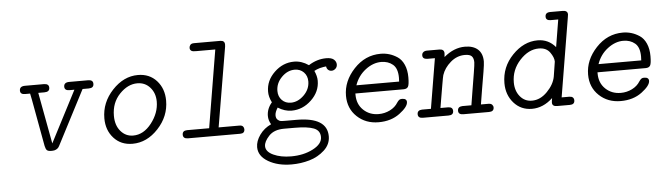

<svg xmlns="http://www.w3.org/2000/svg" viewBox="-50 -814 4299 1244"><g transform="rotate(-5 2099.5 -192.0)"><path d="M89.8 -402.8Q89.8 -430.7 124 -431.2H248Q281.2 -431.2 280.8 -404.8Q280.8 -377.9 247.1 -377.9H207L269 -43.9L441.9 -377.9H409.2Q378.4 -377.9 377.9 -402.8Q377.9 -430.7 412.1 -431.2H536.1Q568.4 -431.2 567.9 -404.8Q567.9 -377.9 535.2 -377.9H495.1L316.9 -34.2Q310.1 -20 304.9 -13.4Q299.8 -6.8 289.3 -1.5Q278.8 3.9 263.2 3.9H258.8Q237.8 3.9 230 -3.7Q222.2 -11.2 217.8 -32.2L162.1 -336.9L153.8 -377.9H121.1Q89.8 -377.9 89.8 -402.8Z M619.1 -175.8Q619.1 -278.8 693.1 -357.9Q767.1 -437 859.9 -437Q935.1 -437 981.4 -385.5Q1027.8 -334 1027.8 -255.9Q1027.8 -153.8 954.3 -75Q880.9 3.9 787.1 3.9Q711.9 3.9 665.5 -47.4Q619.1 -98.6 619.1 -175.8ZM682.1 -187Q682.1 -125 714.6 -86.9Q747.1 -48.8 795.9 -48.8Q863.8 -48.8 915.3 -115Q966.8 -181.2 966.8 -254.9Q966.8 -310.1 934.3 -346.9Q901.9 -383.8 851.1 -383.8Q789.1 -383.8 735.6 -327.9Q682.1 -272 682.1 -187Z M1115.7 -25.9Q1115.7 -52.7 1146 -53.2H1290L1374 -558.1H1252Q1229 -558.1 1222.7 -561Q1208.5 -567.9 1209 -583Q1209 -592.8 1215.8 -601.8Q1222.7 -610.8 1240.7 -610.8H1410.6Q1439.5 -610.8 1439.9 -585Q1439.9 -576.2 1439 -570.8L1359.9 -102.1Q1354 -72.3 1351.6 -53.2H1486.8Q1502.9 -53.2 1509.8 -45.2Q1516.6 -37.1 1516.6 -26.9Q1516.6 0 1487.8 0H1147.9Q1115.7 0 1115.7 -25.9Z M1588.9 96.2Q1588.9 57.1 1617.2 17.1Q1645.5 -22.9 1691.9 -43.9Q1675.8 -70.8 1675.8 -99.1Q1675.8 -146 1709.5 -185.1Q1690.4 -223.1 1690.9 -255.9Q1690.9 -327.6 1746.8 -381.3Q1802.7 -435.1 1875.5 -435.1Q1924.3 -435.1 1969.7 -403.8Q2024.9 -439 2084.5 -439Q2119.6 -439 2134.8 -425Q2149.9 -411.1 2149.9 -393.1Q2149.9 -376 2138.2 -365.5Q2126.5 -355 2112.8 -355Q2100.6 -355 2091.1 -363Q2081.5 -371.1 2079.6 -386.2L2061.5 -383.8L2038.6 -378.9L2018.6 -372.1L2001.5 -363.8Q2017.6 -328.6 2017.6 -298.8Q2017.6 -227.1 1961.2 -173.6Q1904.8 -120.1 1832.5 -120.1Q1787.6 -120.1 1743.7 -147.9Q1725.6 -119.1 1725.6 -99.1Q1725.6 -80.1 1735.6 -70.6Q1745.6 -61 1756.1 -59.6Q1766.6 -58.1 1786.6 -58.1H1857.9Q2057.6 -58.1 2057.6 66.4Q2057.6 118.7 2016.1 156.7Q1974.6 194.8 1918.7 210.9Q1862.8 227.1 1802.7 227.1Q1712.9 227.1 1650.9 190.7Q1588.9 154.3 1588.9 96.2ZM1640.6 94.2Q1640.6 130.4 1688.7 152.6Q1736.8 174.8 1803.7 174.8Q1884.8 174.8 1945.8 143.3Q2006.8 111.8 2006.8 66.9Q2006.8 23.9 1966.3 8.1Q1925.8 -7.8 1841.8 -7.8H1772.9Q1708 -7.8 1674.3 28.3Q1640.6 64.5 1640.6 94.2ZM1751.5 -254.9Q1751.5 -218.8 1774.2 -195.3Q1796.9 -171.9 1832.5 -171.9Q1878.4 -171.9 1917.5 -210.4Q1956.5 -249 1956.5 -299.8Q1956.5 -335.9 1933.6 -359.4Q1910.6 -382.8 1874.5 -382.8Q1827.6 -382.8 1789.6 -344.2Q1751.5 -305.7 1751.5 -254.9Z M2191.4 -185.1Q2191.4 -280.3 2264.4 -358.6Q2337.4 -437 2438.5 -437Q2467.3 -437 2494.4 -429Q2521.5 -420.9 2547.6 -403.6Q2573.7 -386.2 2589.1 -351.6Q2604.5 -316.9 2604.5 -269Q2604.5 -222.2 2596.4 -208.5Q2588.4 -194.8 2566.4 -194.8H2253.4V-187Q2253.4 -125 2293.5 -86.9Q2333.5 -48.8 2392.6 -48.8Q2431.6 -48.8 2466.1 -65.9Q2500.5 -83 2518.6 -112.8Q2530.8 -130.9 2541.5 -132.8Q2545.4 -133.8 2550.8 -133.8Q2581.5 -133.8 2581.5 -110.8Q2581.5 -80.1 2525.6 -38.1Q2469.7 3.9 2387.7 3.9Q2303.7 3.9 2247.6 -49.1Q2191.4 -102.1 2191.4 -185.1ZM2264.6 -247.1H2542.5Q2543.5 -255.9 2543.5 -272Q2543.5 -333 2512.9 -358.4Q2482.4 -383.8 2437.5 -383.8Q2384.3 -383.8 2335 -345.9Q2285.6 -308.1 2264.6 -247.1Z M2674.3 -53.2H2732.4L2786.6 -377.9H2737.3Q2706.5 -378.9 2706.5 -402.8Q2706.5 -408.7 2708.5 -414.3Q2710.4 -419.9 2718 -425.5Q2725.6 -431.2 2738.3 -431.2H2820.3Q2851.1 -431.2 2851.6 -404.8Q2851.6 -397.9 2849.6 -379.9Q2914.6 -435.1 2986.3 -435.1Q3040.5 -435.1 3070.6 -408Q3100.6 -380.9 3100.6 -329.1Q3100.6 -312 3092.5 -262.9Q3084.5 -213.9 3073 -147.9Q3061.5 -82 3057.6 -53.2H3105.5Q3122.6 -53.2 3130.1 -45.2Q3137.7 -37.1 3137.7 -26.9Q3137.7 0 3105.5 0H2938.5Q2906.2 0 2906.2 -25.4Q2906.2 -51.8 2936.5 -53.2H2995.6Q2998.5 -73.2 3009.5 -139.2Q3020.5 -205.1 3029.5 -260.5Q3038.6 -315.9 3038.6 -329.1Q3038.6 -355 3026.6 -368.4Q3014.6 -381.8 2981.4 -381.8Q2929.7 -381.8 2888.2 -345.9Q2846.7 -310.1 2831.5 -264.2Q2828.6 -255.4 2819.6 -202.6Q2810.5 -149.9 2802.5 -102.1Q2794.4 -54.2 2794.4 -53.2H2843.8Q2874.5 -53.2 2874.5 -26.9Q2874.5 0 2842.3 0H2675.3Q2643.6 0 2643.6 -25.9Q2643.6 -51.8 2674.3 -53.2Z M3221.2 -176.8Q3221.2 -281.7 3294.9 -358.4Q3368.7 -435.1 3459.5 -435.1Q3529.3 -435.1 3575.2 -380.9L3604.5 -558.1H3553.2Q3524.4 -559.1 3524.4 -583Q3524.4 -610.8 3557.6 -610.8H3638.2Q3670.4 -610.8 3670.4 -585Q3670.4 -583 3667.5 -564.9L3590.3 -100.1Q3584.5 -65.9 3582.5 -53.2H3631.3Q3662.1 -53.2 3662.6 -26.9Q3662.6 0 3631.3 0H3548.3Q3516.6 0 3516.6 -24.9Q3516.6 -33.2 3520.5 -54.2Q3458.5 3.9 3385.3 3.9Q3313.5 3.9 3267.3 -48.3Q3221.2 -100.6 3221.2 -176.8ZM3282.2 -176.8Q3282.2 -121.6 3312.3 -85.2Q3342.3 -48.8 3389.6 -48.8Q3443.8 -48.8 3489 -95Q3534.2 -141.1 3543.5 -191.9Q3558.6 -284.7 3558.6 -288.1Q3558.6 -314.9 3534.9 -348.4Q3511.2 -381.8 3462.4 -381.8Q3395.5 -381.8 3338.9 -320.3Q3282.2 -258.8 3282.2 -176.8Z M3766.1 -185.1Q3766.1 -280.3 3839.1 -358.6Q3912.1 -437 4013.2 -437Q4042 -437 4069.1 -429Q4096.2 -420.9 4122.3 -403.6Q4148.4 -386.2 4163.8 -351.6Q4179.2 -316.9 4179.2 -269Q4179.2 -222.2 4171.1 -208.5Q4163.1 -194.8 4141.1 -194.8H3828.1V-187Q3828.1 -125 3868.2 -86.9Q3908.2 -48.8 3967.3 -48.8Q4006.3 -48.8 4040.8 -65.9Q4075.2 -83 4093.3 -112.8Q4105.5 -130.9 4116.2 -132.8Q4120.1 -133.8 4125.5 -133.8Q4156.2 -133.8 4156.2 -110.8Q4156.2 -80.1 4100.3 -38.1Q4044.4 3.9 3962.4 3.9Q3878.4 3.9 3822.3 -49.1Q3766.1 -102.1 3766.1 -185.1ZM3839.4 -247.1H4117.2Q4118.2 -255.9 4118.2 -272Q4118.2 -333 4087.6 -358.4Q4057.1 -383.8 4012.2 -383.8Q3959 -383.8 3909.7 -345.9Q3860.4 -308.1 3839.4 -247.1Z"/></g></svg>

Font: CMU Typewriter Text
Style: LightOblique
Weight: 200
Italic angle: -9.46001°
Version: Version 0.7.0